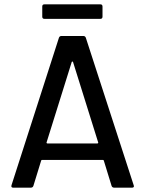

<svg xmlns="http://www.w3.org/2000/svg" viewBox="-20 -866 670 886"><path d="M495 -8 459 -125Q458 -128 455 -128H174Q171 -128 170 -125L134 -8Q131 0 122 0H41Q30 0 33 -11L252 -692Q255 -700 264 -700H364Q373 -700 376 -692L597 -11L598 -7Q598 0 589 0H507Q498 0 495 -8ZM199 -204H429Q431 -204 432.5 -205.5Q434 -207 433 -209L317 -580Q316 -582 314 -582Q312 -582 311 -580L195 -209Q194 -207 195.5 -205.5Q197 -204 199 -204ZM175 -789V-836Q175 -846 185 -846H443Q453 -846 453 -836V-789Q453 -779 443 -779H185Q175 -779 175 -789Z"/></svg>

Font: Amber EN Medium
Style: Regular
Weight: 500
Designer: Jeremy Tribby
Foundry: Tribby Type Co.
Version: Version 1.403 November 24, 2021